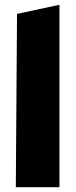

<svg xmlns="http://www.w3.org/2000/svg" viewBox="-20 -781 316 801"><path d="M228 -761 51 -723 46 0H228Z"/></svg>

Font: Bisquit Text
Style: Bold
Weight: 800
Version: Version 1.004;Glyphs 3.2.3 (3260)